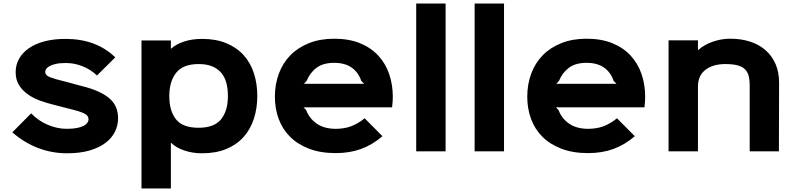

<svg xmlns="http://www.w3.org/2000/svg" viewBox="-20 -860 4524 1091"><path d="M651 -188Q651 -148 633.5 -112Q616 -76 580 -48.5Q544 -21 489.5 -5Q435 11 362 11Q188 11 50 -108L157 -216Q197 -174 251 -151Q305 -128 359 -128Q395 -128 419 -133Q443 -138 457 -146Q471 -154 477 -163Q483 -172 483 -181Q483 -188 480.5 -195Q478 -202 469.5 -208.5Q461 -215 444.5 -221.5Q428 -228 401 -235Q396 -236 379.5 -240.5Q363 -245 344.5 -249.5Q326 -254 309.5 -258.5Q293 -263 288 -264Q247 -274 208 -288Q169 -302 138 -324Q107 -346 88 -376.5Q69 -407 69 -450Q69 -491 88 -525.5Q107 -560 143.5 -585.5Q180 -611 232.5 -625Q285 -639 352 -639Q527 -639 635 -534L531 -431Q497 -464 450.5 -483Q404 -502 353 -502Q318 -502 295.5 -496.5Q273 -491 260 -483.5Q247 -476 242 -467.5Q237 -459 237 -452Q237 -432 263.5 -421.5Q290 -411 348 -397Q353 -396 367.5 -392Q382 -388 398.5 -383.5Q415 -379 429.5 -375Q444 -371 449 -370Q549 -345 600 -302.5Q651 -260 651 -188Z M1442 -315Q1442 -245 1422.5 -185Q1403 -125 1364 -81.5Q1325 -38 1266 -13.5Q1207 11 1128 11Q1074 11 1027 -5Q980 -21 953 -48H951V211H784V-630H951V-584H953Q982 -610 1027.5 -624.5Q1073 -639 1128 -639Q1207 -639 1266 -614.5Q1325 -590 1364 -547Q1403 -504 1422.5 -444.5Q1442 -385 1442 -315ZM1275 -314Q1275 -356 1266 -389.5Q1257 -423 1237 -446.5Q1217 -470 1185.5 -483Q1154 -496 1109 -496Q1020 -496 981 -446.5Q942 -397 942 -314Q942 -229 980.5 -181.5Q1019 -134 1108 -134Q1197 -134 1236 -182Q1275 -230 1275 -314Z M2212 -310Q2212 -298 2211 -281.5Q2210 -265 2208 -250H1705L1720 -234Q1738 -186 1780.5 -157Q1823 -128 1888 -128Q1936 -128 1975 -142.5Q2014 -157 2052 -188L2153 -86Q2096 -37 2031.5 -13.5Q1967 10 1888 10Q1801 10 1736 -15Q1671 -40 1628 -83Q1585 -126 1563.5 -184.5Q1542 -243 1542 -310Q1542 -381 1564.5 -441.5Q1587 -502 1630 -546Q1673 -590 1736 -615Q1799 -640 1879 -640Q1963 -640 2025.5 -614.5Q2088 -589 2129.5 -544Q2171 -499 2191.5 -439Q2212 -379 2212 -310ZM2049 -384 2033 -400Q2016 -450 1977.5 -476.5Q1939 -503 1879 -503Q1817 -503 1779.5 -475.5Q1742 -448 1722 -400L1707 -384Z M2512 0H2345V-840H2512Z M2844 0H2677V-840H2844Z M3646 -310Q3646 -298 3645 -281.5Q3644 -265 3642 -250H3139L3154 -234Q3172 -186 3214.5 -157Q3257 -128 3322 -128Q3370 -128 3409 -142.5Q3448 -157 3486 -188L3587 -86Q3530 -37 3465.5 -13.5Q3401 10 3322 10Q3235 10 3170 -15Q3105 -40 3062 -83Q3019 -126 2997.5 -184.5Q2976 -243 2976 -310Q2976 -381 2998.5 -441.5Q3021 -502 3064 -546Q3107 -590 3170 -615Q3233 -640 3313 -640Q3397 -640 3459.5 -614.5Q3522 -589 3563.5 -544Q3605 -499 3625.5 -439Q3646 -379 3646 -310ZM3483 -384 3467 -400Q3450 -450 3411.5 -476.5Q3373 -503 3313 -503Q3251 -503 3213.5 -475.5Q3176 -448 3156 -400L3141 -384Z M4407 -391 4406 0H4240V-375Q4240 -403 4235 -425.5Q4230 -448 4215.5 -464Q4201 -480 4173.5 -488Q4146 -496 4101 -496Q4032 -496 3989 -463.5Q3946 -431 3946 -368V0H3779V-631H3946V-576H3948Q3980 -605 4028.5 -622.5Q4077 -640 4130 -640Q4193 -640 4244 -623Q4295 -606 4331 -574Q4367 -542 4387 -496Q4407 -450 4407 -391Z"/></svg>

Font: TypoPRO Sinkin Sans
Style: 700 Bold
Weight: 700
Designer: Keith Bates
Foundry: K-Type
Version: Sinkin Sans (version 1.0)  by Keith Bates   •   © 2014   www